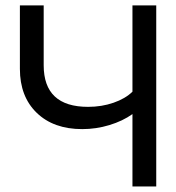

<svg xmlns="http://www.w3.org/2000/svg" viewBox="-20 -670 634 690"><path d="M137 -435.5Q137 -286 296.5 -286Q345.5 -286 388 -300.8Q430.5 -315.5 456 -340.5V-650.5H541.5V0H456V-260Q421 -235 373.2 -220.5Q325.5 -206 275.5 -206Q172.5 -206 112 -264.5Q51.5 -323 51.5 -422.5V-650.5H137Z"/></svg>

Font: Overused Grotesk
Style: Regular
Weight: 450
Version: Version 0.004